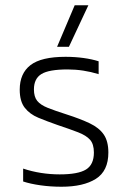

<svg xmlns="http://www.w3.org/2000/svg" viewBox="-20 -700 487 730"><path d="M197 -522 264 -680H316L242 -522ZM214 10Q172 10 133.5 4.5Q95 -1 68 -10V-59Q101 -48 136 -42.5Q171 -37 207 -37Q277 -37 307 -55.5Q337 -74 337 -120Q337 -152 322.5 -168.5Q308 -185 277 -197Q246 -209 198 -225Q158 -239 125.5 -252.5Q93 -266 74 -290.5Q55 -315 55 -359Q55 -421 96 -452.5Q137 -484 229 -484Q265 -484 297.5 -479.5Q330 -475 355 -467V-418Q297 -436 237 -436Q166 -436 137.5 -418.5Q109 -401 109 -360Q109 -332 121.5 -316.5Q134 -301 161.5 -290Q189 -279 233 -265Q286 -248 321.5 -231Q357 -214 374.5 -188.5Q392 -163 392 -120Q392 -50 344.5 -20Q297 10 214 10Z"/></svg>

Font: Kanit ExtraLight
Style: Regular
Weight: 275
Designer: Katatrad Team
Foundry: CadsonDemak
Version: Version 2.000; ttfautohint (v1.8.3)